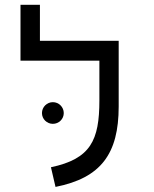

<svg xmlns="http://www.w3.org/2000/svg" viewBox="-20 -752 626 782"><path d="M463.4 -585.9H142.6V-732.4H63.5V-504.9H384.8V-343.3C384.8 -180.2 349.1 -105 187.5 -70.8L206.1 9.3C391.1 -27.3 463.4 -125.5 463.4 -318.4ZM195.3 -247.6C219.7 -247.6 239.7 -267.1 239.7 -291.5C239.7 -315.9 219.7 -335.9 195.3 -335.9C170.9 -335.9 150.9 -315.9 150.9 -291.5C150.9 -267.1 170.9 -247.6 195.3 -247.6Z"/></svg>

Font: Cascadia Code SemiLight
Style: Regular
Weight: 350
Monospace: yes
Designer: Aaron Bell
Foundry: Saja Typeworks
Version: Version 2404.023